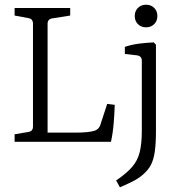

<svg xmlns="http://www.w3.org/2000/svg" viewBox="-20 -602 759 815"><path d="M435 -161 467 -157Q466 -120 462.5 -78Q459 -36 451 0H42V-32L101 -42Q120 -45 120 -65V-501Q120 -522 101 -525L42 -536V-568H278V-536L202 -524Q182 -521 182 -501V-39H299Q326 -39 348 -41Q370 -43 384 -48Q399 -54 405 -69ZM642 -412V-46Q642 8 637 42Q632 76 620.5 98Q609 120 587 139Q566 157 540.5 169.5Q515 182 489 193L473 164Q517 134 540.5 107Q564 80 573 44Q582 8 582 -49V-344Q582 -364 562 -367L510 -373V-403Q539 -413 572 -417Q605 -421 633 -422ZM648 -534Q648 -513 634.5 -499.5Q621 -486 600 -486Q579 -486 565.5 -499.5Q552 -513 552 -534Q552 -555 565.5 -568.5Q579 -582 600 -582Q621 -582 634.5 -568.5Q648 -555 648 -534Z"/></svg>

Font: Rasa Light
Style: Regular
Weight: 300
Designer: Anna Giedrys (Yrsa+Rasa design), David Brezina (Yrsa art-direction, Rasa art-direction, design)
Foundry: Rosetta Type Foundry
Version: Version 2.004